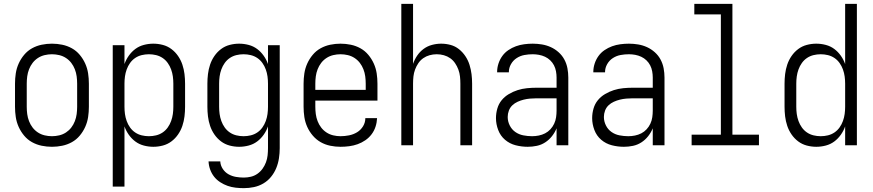

<svg xmlns="http://www.w3.org/2000/svg" viewBox="-20 -755 4540 998"><path d="M250 8Q223 8 196.5 2.5Q170 -3 146.5 -16Q123 -29 105.5 -50Q88 -71 77 -95.5Q66 -120 62 -146.5Q58 -173 58 -200V-320Q58 -347 62 -373.5Q66 -400 77 -424.5Q88 -449 105.5 -470Q123 -491 146.5 -504Q170 -517 196.5 -522.5Q223 -528 250 -528Q277 -528 303.5 -522.5Q330 -517 353.5 -504Q377 -491 394.5 -470Q412 -449 423 -424.5Q434 -400 438 -373.5Q442 -347 442 -320V-200Q442 -173 438 -146.5Q434 -120 423 -95.5Q412 -71 394.5 -50Q377 -29 353.5 -16Q330 -3 303.5 2.5Q277 8 250 8ZM250 -47Q269 -47 288 -51.5Q307 -56 323 -66.5Q339 -77 350.5 -92Q362 -107 369 -125Q376 -143 378.5 -162Q381 -181 381 -200V-320Q381 -339 378.5 -358Q376 -377 369 -395Q362 -413 350.5 -428Q339 -443 323 -453.5Q307 -464 288 -468.5Q269 -473 250 -473Q231 -473 212 -468.5Q193 -464 177 -453.5Q161 -443 149.5 -428Q138 -413 131 -395Q124 -377 121.5 -358Q119 -339 119 -320V-200Q119 -181 121.5 -162Q124 -143 131 -125Q138 -107 149.5 -92Q161 -77 177 -66.5Q193 -56 212 -51.5Q231 -47 250 -47Z M566 215V-520H627V-422Q635 -445 649.5 -465.5Q664 -486 683.5 -500.5Q703 -515 727.5 -521.5Q752 -528 777 -528Q802 -528 826.5 -521.5Q851 -515 871 -500Q891 -485 905.5 -464Q920 -443 928 -419Q936 -395 939 -370Q942 -345 942 -320V-200Q942 -175 939 -150Q936 -125 928 -101Q920 -77 905.5 -56Q891 -35 871 -20Q851 -5 826.5 1.5Q802 8 777 8Q752 8 727.5 1.5Q703 -5 683.5 -19.5Q664 -34 649.5 -54.5Q635 -75 627 -98V215ZM754 -47Q773 -47 791.5 -51.5Q810 -56 825.5 -66.5Q841 -77 852 -92.5Q863 -108 869.5 -126Q876 -144 878.5 -162.5Q881 -181 881 -200V-320Q881 -339 878.5 -357.5Q876 -376 869.5 -394Q863 -412 852 -427.5Q841 -443 825.5 -453.5Q810 -464 791.5 -468.5Q773 -473 754 -473Q735 -473 716.5 -468.5Q698 -464 682.5 -453.5Q667 -443 656 -427.5Q645 -412 638.5 -394Q632 -376 629.5 -357.5Q627 -339 627 -320V-200Q627 -181 629.5 -162.5Q632 -144 638.5 -126Q645 -108 656 -92.5Q667 -77 682.5 -66.5Q698 -56 716.5 -51.5Q735 -47 754 -47Z M1247 223Q1226 223 1204.5 220.5Q1183 218 1163 211Q1143 204 1124.5 192Q1106 180 1093 163.5Q1080 147 1072.5 126.5Q1065 106 1064 84H1125Q1126 105 1138 123Q1150 141 1168 151Q1186 161 1206.5 164.5Q1227 168 1247 168Q1266 168 1284.5 163.5Q1303 159 1318.5 148Q1334 137 1345 121.5Q1356 106 1362.5 88.5Q1369 71 1371 52.5Q1373 34 1373 15V-98Q1365 -75 1350.5 -54.5Q1336 -34 1316.5 -19.5Q1297 -5 1272.5 1.5Q1248 8 1223 8Q1198 8 1173.5 1.5Q1149 -5 1129 -20Q1109 -35 1094.5 -56Q1080 -77 1072 -101Q1064 -125 1061 -150Q1058 -175 1058 -200V-320Q1058 -345 1061 -370Q1064 -395 1072 -419Q1080 -443 1094.5 -464Q1109 -485 1129 -500Q1149 -515 1173.5 -521.5Q1198 -528 1223 -528Q1248 -528 1272.5 -521.5Q1297 -515 1316.5 -500.5Q1336 -486 1350.5 -465.5Q1365 -445 1373 -422V-520H1434V15Q1434 41 1430 67.5Q1426 94 1416 118.5Q1406 143 1389 164Q1372 185 1349 198.5Q1326 212 1300 217.5Q1274 223 1247 223ZM1246 -47Q1265 -47 1283.5 -51.5Q1302 -56 1317.5 -66.5Q1333 -77 1344 -92.5Q1355 -108 1361.5 -126Q1368 -144 1370.5 -162.5Q1373 -181 1373 -200V-320Q1373 -339 1370.5 -357.5Q1368 -376 1361.5 -394Q1355 -412 1344 -427.5Q1333 -443 1317.5 -453.5Q1302 -464 1283.5 -468.5Q1265 -473 1246 -473Q1227 -473 1208.5 -468.5Q1190 -464 1174.5 -453.5Q1159 -443 1148 -427.5Q1137 -412 1130.5 -394Q1124 -376 1121.5 -357.5Q1119 -339 1119 -320V-200Q1119 -181 1121.5 -162.5Q1124 -144 1130.5 -126Q1137 -108 1148 -92.5Q1159 -77 1174.5 -66.5Q1190 -56 1208.5 -51.5Q1227 -47 1246 -47Z M1750 8Q1723 8 1696.5 2.5Q1670 -3 1647 -16Q1624 -29 1606 -50Q1588 -71 1577 -95.5Q1566 -120 1562 -146.5Q1558 -173 1558 -200V-320Q1558 -347 1562 -373.5Q1566 -400 1577 -424.5Q1588 -449 1605.5 -470Q1623 -491 1646.5 -504Q1670 -517 1696.5 -522.5Q1723 -528 1750 -528Q1777 -528 1803.5 -522.5Q1830 -517 1853.5 -504Q1877 -491 1894.5 -470Q1912 -449 1923 -424.5Q1934 -400 1938 -373.5Q1942 -347 1942 -320V-232H1619V-200Q1619 -181 1621.5 -162Q1624 -143 1631 -125Q1638 -107 1649.5 -92Q1661 -77 1677 -66.5Q1693 -56 1712 -51.5Q1731 -47 1750 -47Q1772 -47 1794.5 -51.5Q1817 -56 1836 -67.5Q1855 -79 1867 -98.5Q1879 -118 1879 -141H1940Q1939 -118 1932 -96.5Q1925 -75 1911.5 -57Q1898 -39 1879 -26Q1860 -13 1839 -5.5Q1818 2 1795.5 5Q1773 8 1750 8ZM1619 -288H1881V-320Q1881 -339 1878.5 -358Q1876 -377 1869 -395Q1862 -413 1850.5 -428Q1839 -443 1823 -453.5Q1807 -464 1788 -468.5Q1769 -473 1750 -473Q1731 -473 1712 -468.5Q1693 -464 1677 -453.5Q1661 -443 1649.5 -428Q1638 -413 1631 -395Q1624 -377 1621.5 -358Q1619 -339 1619 -320Z M2066 0V-735H2127V-423Q2135 -446 2148.5 -466Q2162 -486 2181.5 -500.5Q2201 -515 2225 -521.5Q2249 -528 2273 -528Q2298 -528 2322 -521.5Q2346 -515 2365.5 -499.5Q2385 -484 2399 -463Q2413 -442 2420.5 -418Q2428 -394 2431 -369.5Q2434 -345 2434 -320V0H2373V-320Q2373 -339 2371 -357.5Q2369 -376 2362.5 -393.5Q2356 -411 2345.5 -426.5Q2335 -442 2320 -452.5Q2305 -463 2287 -468Q2269 -473 2250 -473Q2231 -473 2213 -468Q2195 -463 2180 -452.5Q2165 -442 2154.5 -426.5Q2144 -411 2137.5 -393.5Q2131 -376 2129 -357.5Q2127 -339 2127 -320V0Z M2723 8Q2691 8 2660 0Q2629 -8 2605 -28.5Q2581 -49 2569.5 -79.5Q2558 -110 2558 -141Q2558 -166 2565 -190.5Q2572 -215 2587.5 -234Q2603 -253 2625 -266Q2647 -279 2670.5 -286.5Q2694 -294 2719 -296.5Q2744 -299 2768 -299H2873V-352Q2873 -368 2870 -384.5Q2867 -401 2859.5 -415.5Q2852 -430 2840 -441.5Q2828 -453 2813 -460Q2798 -467 2781.5 -470Q2765 -473 2749 -473Q2727 -473 2705.5 -469Q2684 -465 2665.5 -453Q2647 -441 2636 -421.5Q2625 -402 2625 -381V-379H2564V-381Q2564 -403 2571 -424.5Q2578 -446 2591 -464Q2604 -482 2622.5 -494.5Q2641 -507 2661.5 -514.5Q2682 -522 2704.5 -525Q2727 -528 2749 -528Q2773 -528 2797 -524Q2821 -520 2843 -510Q2865 -500 2883.5 -483.5Q2902 -467 2913.5 -445.5Q2925 -424 2929.5 -400Q2934 -376 2934 -352V0H2873V-88Q2864 -66 2849 -47Q2834 -28 2814 -15Q2794 -2 2770.5 3Q2747 8 2723 8ZM2746 -47Q2763 -47 2780.5 -50.5Q2798 -54 2813.5 -62Q2829 -70 2841 -83Q2853 -96 2860.5 -112Q2868 -128 2870.5 -145.5Q2873 -163 2873 -180V-244H2768Q2752 -244 2735 -242.5Q2718 -241 2702 -237Q2686 -233 2670.5 -226Q2655 -219 2643 -207.5Q2631 -196 2625 -180Q2619 -164 2619 -147Q2619 -124 2629.5 -103Q2640 -82 2658.5 -69Q2677 -56 2700 -51.5Q2723 -47 2746 -47Z M3223 8Q3191 8 3160 0Q3129 -8 3105 -28.5Q3081 -49 3069.5 -79.5Q3058 -110 3058 -141Q3058 -166 3065 -190.5Q3072 -215 3087.5 -234Q3103 -253 3125 -266Q3147 -279 3170.5 -286.5Q3194 -294 3219 -296.5Q3244 -299 3268 -299H3373V-352Q3373 -368 3370 -384.5Q3367 -401 3359.5 -415.5Q3352 -430 3340 -441.5Q3328 -453 3313 -460Q3298 -467 3281.5 -470Q3265 -473 3249 -473Q3227 -473 3205.5 -469Q3184 -465 3165.5 -453Q3147 -441 3136 -421.5Q3125 -402 3125 -381V-379H3064V-381Q3064 -403 3071 -424.5Q3078 -446 3091 -464Q3104 -482 3122.5 -494.5Q3141 -507 3161.5 -514.5Q3182 -522 3204.5 -525Q3227 -528 3249 -528Q3273 -528 3297 -524Q3321 -520 3343 -510Q3365 -500 3383.5 -483.5Q3402 -467 3413.5 -445.5Q3425 -424 3429.5 -400Q3434 -376 3434 -352V0H3373V-88Q3364 -66 3349 -47Q3334 -28 3314 -15Q3294 -2 3270.5 3Q3247 8 3223 8ZM3246 -47Q3263 -47 3280.5 -50.5Q3298 -54 3313.5 -62Q3329 -70 3341 -83Q3353 -96 3360.5 -112Q3368 -128 3370.5 -145.5Q3373 -163 3373 -180V-244H3268Q3252 -244 3235 -242.5Q3218 -241 3202 -237Q3186 -233 3170.5 -226Q3155 -219 3143 -207.5Q3131 -196 3125 -180Q3119 -164 3119 -147Q3119 -124 3129.5 -103Q3140 -82 3158.5 -69Q3177 -56 3200 -51.5Q3223 -47 3246 -47Z M3575 0V-55H3727V-680H3589V-735H3787V-55H3925V0Z M4223 8Q4198 8 4173.5 1.5Q4149 -5 4129 -20Q4109 -35 4094.5 -56Q4080 -77 4072 -101Q4064 -125 4061 -150Q4058 -175 4058 -200V-320Q4058 -345 4061 -370Q4064 -395 4072 -419Q4080 -443 4094.5 -464Q4109 -485 4129 -500Q4149 -515 4173.5 -521.5Q4198 -528 4223 -528Q4248 -528 4272.5 -521.5Q4297 -515 4316.5 -500.5Q4336 -486 4350.5 -465.5Q4365 -445 4373 -422V-735H4434V0H4373V-98Q4365 -75 4350.5 -54.5Q4336 -34 4316.5 -19.5Q4297 -5 4272.5 1.5Q4248 8 4223 8ZM4246 -47Q4265 -47 4283.5 -51.5Q4302 -56 4317.5 -66.5Q4333 -77 4344 -92.5Q4355 -108 4361.5 -126Q4368 -144 4370.5 -162.5Q4373 -181 4373 -200V-320Q4373 -339 4370.5 -357.5Q4368 -376 4361.5 -394Q4355 -412 4344 -427.5Q4333 -443 4317.5 -453.5Q4302 -464 4283.5 -468.5Q4265 -473 4246 -473Q4227 -473 4208.5 -468.5Q4190 -464 4174.5 -453.5Q4159 -443 4148 -427.5Q4137 -412 4130.5 -394Q4124 -376 4121.5 -357.5Q4119 -339 4119 -320V-200Q4119 -181 4121.5 -162.5Q4124 -144 4130.5 -126Q4137 -108 4148 -92.5Q4159 -77 4174.5 -66.5Q4190 -56 4208.5 -51.5Q4227 -47 4246 -47Z"/></svg>

Font: Iosevka Fixed Light
Style: Regular
Weight: 300
Monospace: yes
Designer: Belleve Invis
Foundry: Belleve Invis
Version: Version 32.3.0